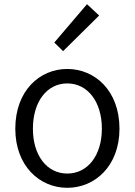

<svg xmlns="http://www.w3.org/2000/svg" viewBox="-20 -883 642 916"><path d="M301 13C433 13 550 -91 550 -269C550 -450 433 -554 301 -554C169 -554 53 -450 53 -269C53 -91 169 13 301 13ZM301 -55C204 -55 137 -141 137 -269C137 -398 204 -485 301 -485C398 -485 466 -398 466 -269C466 -141 398 -55 301 -55ZM281 -639 453 -809 395 -863 239 -680Z"/></svg>

Font: Noto Sans CJK JP DemiLight
Style: Regular
Weight: 350
Designer: Ryoko NISHIZUKA (kana & ideographs); Paul D. Hunt (Latin, Greek & Cyrillic); Wenlong ZHANG (bopomofo); Sandoll Communica
Foundry: Adobe Systems Incorporated
Version: Version 1.004;PS 1.004;hotconv 1.0.82;makeotf.lib2.5.63406